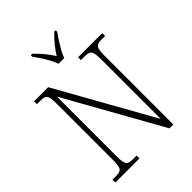

<svg xmlns="http://www.w3.org/2000/svg" viewBox="-258 -1062 1193 1193"><g transform="rotate(-45 338.0 -465.5)"><path d="M43 0V-25H72Q96 -25 109 -30.5Q122 -36 127 -54Q132 -72 132 -109V-606Q132 -642 127 -660Q122 -678 109 -683.5Q96 -689 72 -689H43V-714H167L522 -80V-606Q522 -642 517 -660Q512 -678 499 -683.5Q486 -689 462 -689H430V-714H642V-689H613Q589 -689 576 -683.5Q563 -678 558 -660Q553 -642 553 -605V0H519L164 -634V-109Q164 -72 169 -54Q174 -36 186.5 -30.5Q199 -25 224 -25H255V0ZM316 -771Q308 -794 293.5 -820.5Q279 -847 262 -873Q245 -899 231 -918V-931H244Q276 -899 298 -873Q320 -847 341 -813Q362 -847 383.5 -873Q405 -899 437 -931H450V-918Q436 -899 419.5 -873Q403 -847 388 -820.5Q373 -794 365 -771Z"/></g></svg>

Font: Noto Serif Lao SemiCondensed ExtraLight
Style: Regular
Weight: 200
Width: 4
Designer: Monotype Design Team
Foundry: Monotype Imaging Inc.
Version: Version 2.003; ttfautohint (v1.8.4.7-5d5b)